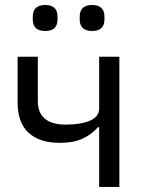

<svg xmlns="http://www.w3.org/2000/svg" viewBox="-20 -741 578 761"><path d="M373 -236.8V0H453.1V-516.1H373V-310.1Q373 -278.8 336.9 -262.9Q300.8 -247.1 241.2 -247.1Q129.9 -247.1 129.9 -340.8V-516.1H49.8V-334Q49.8 -254.9 93.3 -214.8Q136.7 -174.8 216.8 -174.8Q270.5 -174.8 306.2 -190.9Q341.8 -207 368.2 -236.8ZM159.2 -618.2Q208 -618.2 208 -664.1V-674.8Q208 -721.2 159.2 -721.2Q109.9 -721.2 109.9 -674.8V-664.1Q109.9 -618.2 159.2 -618.2ZM345.2 -618.2Q394 -618.2 394 -664.1V-674.8Q394 -721.2 345.2 -721.2Q295.9 -721.2 295.9 -674.8V-664.1Q295.9 -618.2 345.2 -618.2Z"/></svg>

Font: Plexus Sans
Style: Regular
Weight: 400
Version: Version 2.001;PS 002.001;hotconv 1.0.70;makeotf.lib2.5.58329